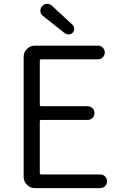

<svg xmlns="http://www.w3.org/2000/svg" viewBox="-20 -967 624 987"><path d="M159.2 0Q135.7 0 118.7 -17.1Q101.6 -34.2 101.6 -57.6V-674.8Q101.6 -698.2 118.7 -715.3Q135.7 -732.4 159.2 -732.4H484.4Q498 -732.4 508.3 -722.2Q518.6 -711.9 518.6 -697.3Q518.6 -682.6 508.3 -672.4Q498 -662.1 484.4 -662.1H192.4Q184.6 -662.1 184.6 -654.3V-428.7Q184.6 -420.9 192.4 -420.9H430.7Q445.3 -420.9 455.6 -410.6Q465.8 -400.4 465.8 -385.7Q465.8 -371.1 455.6 -360.8Q445.3 -350.6 430.7 -350.6H192.4Q184.6 -350.6 184.6 -343.8V-77.1Q184.6 -70.3 192.4 -70.3H495.1Q509.8 -70.3 520 -60.1Q530.3 -49.8 530.3 -35.2Q530.3 -20.5 520 -10.3Q509.8 0 495.1 0ZM354.5 -799.8Q346.7 -791 335 -790Q333 -790 332 -790Q322.3 -790 313.5 -795.9L201.2 -884.8Q187.5 -894.5 187.5 -912.1Q187.5 -924.8 196.3 -934.6Q206.1 -946.3 220.7 -947.3Q221.7 -947.3 223.6 -947.3Q236.3 -947.3 247.1 -937.5L352.5 -839.8Q361.3 -831.1 361.3 -818.4Q361.3 -808.6 354.5 -799.8Z"/></svg>

Font: Gen Jyuu Gothic Normal
Style: Regular
Weight: 300
Designer: [Source Han Sans]
Ryoko NISHIZUKA  (kana & ideographs); Paul D. Hunt (Latin, Greek & Cyrillic); Wenlong ZHANG  (bopomofo
Version: Version 1.002.20150607